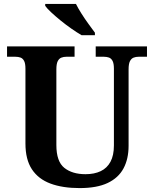

<svg xmlns="http://www.w3.org/2000/svg" viewBox="-20 -951 787 981"><path d="M387 10Q300 10 238 -13Q176 -36 143 -86Q110 -136 110 -218V-600Q110 -627 103 -640Q96 -653 84.5 -657Q73 -661 59 -661H16V-714H361V-661H319Q305 -661 293.5 -656.5Q282 -652 275 -638.5Q268 -625 268 -596V-210Q268 -126 308.5 -93.5Q349 -61 417 -61Q462 -61 494.5 -76.5Q527 -92 544.5 -124.5Q562 -157 562 -208V-600Q562 -627 555 -640Q548 -653 536.5 -657Q525 -661 511 -661H469V-714H731V-661H688Q674 -661 662.5 -656.5Q651 -652 644 -638.5Q637 -625 637 -596V-206Q637 -139 611 -90.5Q585 -42 530 -16Q475 10 387 10ZM397 -771Q373 -785 345 -804.5Q317 -824 290 -846Q263 -868 241.5 -888Q220 -908 211 -921V-931H368Q379 -909 396 -882Q413 -855 432 -829Q451 -803 465 -784V-771Z"/></svg>

Font: Noto Serif Tamil
Style: Bold
Weight: 700
Designer: Indian Type Foundry, Tom Grace, and the Monotype Design Team
Foundry: Monotype Imaging Inc.
Version: Version 2.003